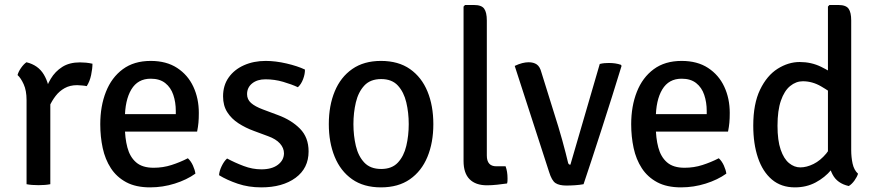

<svg xmlns="http://www.w3.org/2000/svg" viewBox="-20 -756 3595 788"><path d="M359.5 -494.5Q359.5 -474.5 354 -448.2Q348.5 -422 336 -402.5Q326.5 -404.5 316.5 -405.2Q306.5 -406 296.5 -406.5Q267 -406.5 245.2 -394.2Q223.5 -382 208.5 -362.5Q193.5 -343 183.2 -320.5Q173 -298 166.5 -277L152 -295.5Q153 -330 161.5 -366Q170 -402 188.2 -432.5Q206.5 -463 235.8 -481.5Q265 -500 308 -500Q320.5 -500 333 -498.8Q345.5 -497.5 359.5 -494.5ZM52 -448Q55.5 -461.5 66.2 -477Q77 -492.5 88.5 -500.5Q136.5 -489 159.8 -450.2Q183 -411.5 186.5 -353.5V0Q166 4 138 4Q109.5 4 89 0V-345Q89 -384.5 77.2 -410.2Q65.5 -436 52 -448Z M452.5 -216V-287.5H701.5V-300.5Q701.5 -336.5 691.2 -366.8Q681 -397 658.2 -415Q635.5 -433 598.5 -433Q545.5 -433 519 -388.8Q492.5 -344.5 492.5 -268V-238Q492.5 -189.5 502.8 -150.8Q513 -112 538.5 -89.8Q564 -67.5 610.5 -67.5Q649 -67.5 684 -78.8Q719 -90 751 -106.5Q763.5 -95 771.8 -76.8Q780 -58.5 782 -43.5Q746.5 -18 697.2 -2.5Q648 13 596 13Q537.5 13 498 -8.2Q458.5 -29.5 435 -65.8Q411.5 -102 401.5 -148.5Q391.5 -195 391.5 -246Q391.5 -320.5 414.8 -379.2Q438 -438 484 -472Q530 -506 598.5 -506Q663 -506 707 -477.2Q751 -448.5 773.5 -400.2Q796 -352 796 -292.5Q796 -269.5 794.5 -252.8Q793 -236 789 -216Z M879 -37Q880 -54 889.8 -74.2Q899.5 -94.5 912 -105.5Q943.5 -88.5 979.8 -74.8Q1016 -61 1053 -61Q1095.5 -61 1120.2 -79.5Q1145 -98 1145.5 -126.5Q1145.5 -148.5 1129 -167Q1112.5 -185.5 1080.5 -197L1022.5 -218.5Q988 -231 959 -249.8Q930 -268.5 912.8 -295.5Q895.5 -322.5 895.5 -360.5Q895.5 -405.5 918.5 -438Q941.5 -470.5 981.2 -488.2Q1021 -506 1070.5 -506Q1110.5 -506 1155.8 -495.5Q1201 -485 1231.5 -470.5Q1232 -452.5 1224 -431.2Q1216 -410 1202.5 -398Q1177 -410 1142 -420.2Q1107 -430.5 1069.5 -430.5Q1036 -430.5 1015 -413.8Q994 -397 994 -369.5Q994 -348 1010.2 -333.5Q1026.5 -319 1058.5 -307L1120 -284Q1176 -263.5 1211.2 -227.8Q1246.5 -192 1246.5 -134.5Q1246.5 -65.5 1193 -26.2Q1139.5 13 1052.5 13Q1000 13 955.8 -2Q911.5 -17 879 -37Z M1758.5 -246.5Q1758.5 -170.5 1734.2 -112Q1710 -53.5 1662.2 -20.2Q1614.5 13 1543.5 13Q1472.5 13 1425 -20.5Q1377.5 -54 1353.5 -112.8Q1329.5 -171.5 1329.5 -246.5Q1329.5 -322.5 1353.8 -381Q1378 -439.5 1425.8 -472.8Q1473.5 -506 1543.5 -506Q1615 -506 1662.8 -472.5Q1710.5 -439 1734.5 -380.5Q1758.5 -322 1758.5 -246.5ZM1430.5 -246.5Q1430.5 -199.5 1440.5 -157.2Q1450.5 -115 1475.2 -88.8Q1500 -62.5 1544.5 -62.5Q1588.5 -62.5 1613 -88.8Q1637.5 -115 1647.5 -157.2Q1657.5 -199.5 1657.5 -246.5Q1657.5 -293.5 1647.5 -335.8Q1637.5 -378 1613 -404.8Q1588.5 -431.5 1544.5 -431.5Q1500 -431.5 1475.2 -404.8Q1450.5 -378 1440.5 -335.8Q1430.5 -293.5 1430.5 -246.5Z M2055 -73.5Q2063 -52 2063 -24Q2063 -18.5 2062.8 -13Q2062.5 -7.5 2061 -3Q2044.5 -0.5 2021 2Q1997.5 4.5 1978.5 4.5Q1932 4.5 1907.2 -20.5Q1882.5 -45.5 1882.5 -95V-729L1888.5 -735.5H1925.5Q1956.5 -735.5 1967.2 -720.2Q1978 -705 1978 -672V-117.5Q1978 -95.5 1987.8 -84.5Q1997.5 -73.5 2017 -73.5Z M2441.5 -493.5Q2452 -496 2461.2 -496.8Q2470.5 -497.5 2479 -497.5Q2492 -497.5 2504.5 -495.8Q2517 -494 2528.5 -490L2531 -485.5Q2513.5 -428 2492.2 -360.5Q2471 -293 2449.2 -225.8Q2427.5 -158.5 2408.2 -99.8Q2389 -41 2375 0Q2359 3 2340.5 4.2Q2322 5.5 2304.5 5.5Q2275.5 5.5 2260 -4.5Q2244.5 -14.5 2233.5 -50.5L2092.5 -485.5Q2109.5 -493.5 2123.5 -497Q2137.5 -500.5 2149.5 -500.5Q2170 -500.5 2183 -491.5Q2196 -482.5 2202 -459L2271.5 -236Q2279.5 -210.5 2287.2 -182Q2295 -153.5 2301.5 -128.5Q2308 -103.5 2311.5 -88Q2313.5 -80 2321 -80Z M2631.5 -216V-287.5H2880.5V-300.5Q2880.5 -336.5 2870.2 -366.8Q2860 -397 2837.2 -415Q2814.5 -433 2777.5 -433Q2724.5 -433 2698 -388.8Q2671.5 -344.5 2671.5 -268V-238Q2671.5 -189.5 2681.8 -150.8Q2692 -112 2717.5 -89.8Q2743 -67.5 2789.5 -67.5Q2828 -67.5 2863 -78.8Q2898 -90 2930 -106.5Q2942.5 -95 2950.8 -76.8Q2959 -58.5 2961 -43.5Q2925.5 -18 2876.2 -2.5Q2827 13 2775 13Q2716.5 13 2677 -8.2Q2637.5 -29.5 2614 -65.8Q2590.5 -102 2580.5 -148.5Q2570.5 -195 2570.5 -246Q2570.5 -320.5 2593.8 -379.2Q2617 -438 2663 -472Q2709 -506 2777.5 -506Q2842 -506 2886 -477.2Q2930 -448.5 2952.5 -400.2Q2975 -352 2975 -292.5Q2975 -269.5 2973.5 -252.8Q2972 -236 2968 -216Z M3473.5 -140Q3473.5 -111 3479.2 -84.5Q3485 -58 3501.5 -43Q3497.5 -30 3486.8 -15Q3476 0 3463.5 7.5Q3416.5 -3 3397.2 -39.5Q3378 -76 3378 -122.5V-729L3384 -735.5H3421Q3452 -735.5 3462.8 -720.2Q3473.5 -705 3473.5 -672ZM3071.5 -240.5Q3071.5 -330 3099.5 -388Q3127.5 -446 3171.5 -473.8Q3215.5 -501.5 3262 -501.5Q3309.5 -501.5 3349.5 -482Q3389.5 -462.5 3424.5 -436.5L3414.5 -358Q3386 -380.5 3350 -401.5Q3314 -422.5 3275 -422.5Q3247 -422.5 3223 -403Q3199 -383.5 3185 -343Q3171 -302.5 3171 -240Q3171 -179.5 3184 -141.8Q3197 -104 3218.5 -86.5Q3240 -69 3264.5 -69Q3290.5 -69 3318.8 -83Q3347 -97 3371 -125.8Q3395 -154.5 3407.5 -198.5L3427 -123.5Q3417.5 -90 3391.5 -58.8Q3365.5 -27.5 3327.5 -7.2Q3289.5 13 3242.5 13Q3186 13 3148 -19.2Q3110 -51.5 3090.8 -108.5Q3071.5 -165.5 3071.5 -240.5Z"/></svg>

Font: Signika Negative
Style: Regular
Weight: 400
Designer: Anna Giedry
Foundry: Anna Giedry
Version: Version 2.001